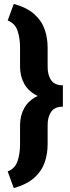

<svg xmlns="http://www.w3.org/2000/svg" viewBox="-20 -800 365 996"><path d="M51.3 175.8 20 89.4Q58.1 74.2 71 36.1Q84 -2 84 -51.8V-150.9Q84 -199.7 106 -239.5Q127.9 -279.3 175.3 -302.2Q127.9 -325.2 106 -365Q84 -404.8 84 -453.6V-552.7Q84 -602.5 71 -640.6Q58.1 -678.7 20 -693.8L51.3 -779.8Q118.7 -761.2 157 -727.3Q195.3 -693.4 211.2 -648.7Q227.1 -604 227.1 -552.7V-453.6Q227.1 -409.7 245.6 -383.5Q264.2 -357.4 306.2 -357.4V-246.6Q264.2 -246.6 245.6 -220.5Q227.1 -194.3 227.1 -150.9V-51.8Q227.1 -0.5 211.2 44.2Q195.3 88.9 157 122.8Q118.7 156.7 51.3 175.8Z"/></svg>

Font: Vazirmatn RD UI Black
Style: Regular
Weight: 900
Designer: Saber Rastikerdar
Foundry: Saber Rastikerdar
Version: Version 33.003